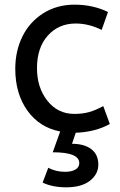

<svg xmlns="http://www.w3.org/2000/svg" viewBox="-20 -552 512 816"><path d="M397.9 147.9Q397.9 188 362.3 216.1Q326.7 244.1 261.2 244.1Q203.1 244.1 161.1 224.1L185.1 161.1Q217.3 178.2 256.8 178.2Q283.7 178.2 300.3 168.7Q316.9 159.2 316.9 141.1Q316.9 95.2 204.1 95.2L235.8 6.8Q147.5 -10.3 96.2 -82.3Q44.9 -154.3 44.9 -259.8Q44.9 -335 75.2 -396.7Q105.5 -458.5 163.6 -495.4Q221.7 -532.2 296.9 -532.2Q375 -532.2 439 -501L412.1 -424.8Q357.4 -452.1 301.8 -452.1Q229.5 -452.1 183.3 -400.9Q137.2 -349.6 137.2 -262.2Q137.2 -179.7 181.4 -123.8Q225.6 -67.9 295.9 -67.9Q331.5 -67.9 358.9 -75.7Q386.2 -83.5 418.9 -101.1L446.8 -24.9Q384.3 9.3 301.8 12.2L286.1 59.1Q337.9 59.1 367.9 81.8Q397.9 104.5 397.9 147.9Z"/></svg>

Font: ABeeZee
Style: Regular
Weight: 400
Designer: Anja Meiners
Foundry: Anja Meiners
Version: Version 1.002